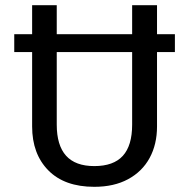

<svg xmlns="http://www.w3.org/2000/svg" viewBox="-20 -709 730 741"><path d="M655 -508H586V-221Q586 -152 557.5 -99.5Q529 -47 474.5 -17.5Q420 12 344 12Q229 12 166.5 -51.5Q104 -115 104 -221V-508H35V-577H104V-689H199V-577H490V-689H586V-577H655ZM490 -508H199V-228Q199 -148 235 -108Q271 -68 344 -68Q418 -68 454 -107.5Q490 -147 490 -228Z"/></svg>

Font: FiraGOUPP
Style: Medium
Weight: 400
Designer: bBox Type
Foundry: bBox Type GmbH
Version: Version 1.001